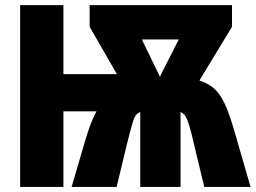

<svg xmlns="http://www.w3.org/2000/svg" viewBox="-20 -734 1006 754"><path d="M891.1 -713.9V-628.9L763.2 -418Q798.8 -406.2 822 -385.3Q845.2 -364.3 863 -325.4Q880.9 -286.6 899.9 -221.2L963.9 0H782.2L742.2 -166Q731 -215.8 722.9 -241.9Q714.8 -268.1 707.3 -279.1Q699.7 -290 689 -293.9V0H530.8V-293.9Q520.5 -290.5 513.7 -281.7Q506.8 -272.9 499.3 -247.1Q491.7 -221.2 478 -166L438 0H261.2L316.9 -189.9Q325.2 -217.3 335 -243.7Q344.7 -270 358.9 -296.9H229V0H59.1V-713.9H229V-442.9H439L332 -628.9V-713.9ZM682.1 -579.1H537.1L607.9 -433.1Z"/></svg>

Font: Open Sans Condensed ExtraBold
Style: Regular
Weight: 800
Width: 3
Designer: Monotype Design Team
Foundry: Monotype Imaging Inc.
Version: Version 3.000; ttfautohint (v1.8.4)